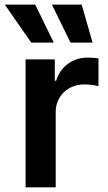

<svg xmlns="http://www.w3.org/2000/svg" viewBox="-43 -799 459 819"><path d="M66.1 -545.5H190.7V-454.5H196.4Q203.8 -478.3 217 -496.6Q230.1 -514.9 247.7 -527.5Q265.3 -540.1 286.4 -546.7Q307.5 -553.3 331 -553.3Q341.6 -553.3 354.9 -552.4Q368.3 -551.5 377.1 -549.7V-431.5Q372.9 -432.9 366.1 -434.1Q359.4 -435.4 351.2 -436.4Q343 -437.5 334.3 -438.2Q325.6 -438.9 317.5 -438.9Q290.8 -438.9 268.5 -430.2Q246.1 -421.5 229.6 -405.7Q213.1 -389.9 203.8 -368.3Q194.6 -346.6 194.6 -320.7V0H66.1ZM-22.7 -779.5H107.2L186.4 -617.2H90.2ZM178.3 -779.5H305.4L351.9 -617.2H257.8Z"/></svg>

Font: Interop SemBd
Style: Regular
Weight: 600
Designer: Rasmus Andersson, Google, Jang Haemin
Foundry: jhaemin
Version: Version 1.008